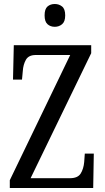

<svg xmlns="http://www.w3.org/2000/svg" viewBox="-20 -940 523 960"><path d="M29 0V-39L331 -665H159Q123 -665 109.5 -641Q96 -617 94 -585L90 -542H45L49 -714H436V-674L133 -49H330Q369 -49 383.5 -72.5Q398 -96 401 -130L404 -172H449L446 0ZM254 -806Q232 -806 217.5 -819Q203 -832 203 -863Q203 -895 217.5 -907.5Q232 -920 254 -920Q275 -920 290.5 -907.5Q306 -895 306 -863Q306 -832 290.5 -819Q275 -806 254 -806Z"/></svg>

Font: Noto Serif ExtraCondensed
Style: Regular
Weight: 400
Width: 2
Designer: Monotype Design Team
Foundry: Monotype Imaging Inc.
Version: Version 2.015